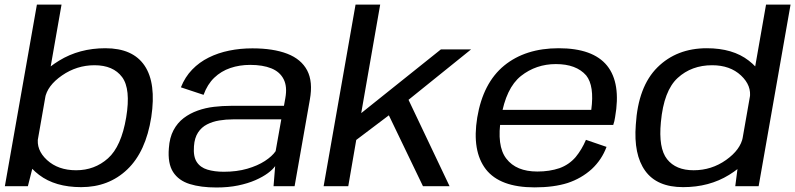

<svg xmlns="http://www.w3.org/2000/svg" viewBox="-20 -805 3438 830"><path d="M1 0H100.5L126 -101L246 -785H139.5ZM331 4Q450 4 530.2 -72.5Q610.5 -149 634 -299Q656 -445.5 605.2 -521Q554.5 -596.5 435.5 -596.5Q323 -596.5 235.8 -543Q148.5 -489.5 139.5 -438L174.5 -380Q184 -434.5 248 -478.8Q312 -523 388.5 -523Q469.5 -523 507.8 -471.8Q546 -420.5 525.5 -297.5Q504.5 -172 446.8 -120.5Q389 -69 309 -69Q231.5 -69 183.2 -113.2Q135 -157.5 145 -213L89.5 -154Q79.5 -102 149 -49Q218.5 4 331 4Z M915.5 5.5Q967 5.5 1009.2 -3.2Q1051.5 -12 1084 -26.2Q1116.5 -40.5 1138 -56.5Q1159.5 -72.5 1169.5 -87L1162.5 0H1253.5L1319.5 -374.5Q1333.5 -452 1307.8 -500.8Q1282 -549.5 1221.5 -572.8Q1161 -596 1071 -596Q1018.5 -596 970.8 -586.2Q923 -576.5 882.2 -556.2Q841.5 -536 810.8 -504.2Q780 -472.5 762 -427.5L860 -395Q876.5 -440.5 906.2 -469Q936 -497.5 975.8 -511Q1015.5 -524.5 1061.5 -524.5Q1116 -524.5 1153 -509.5Q1190 -494.5 1206.2 -462.5Q1222.5 -430.5 1213.5 -381L1207.5 -347.5H977.5Q942 -347.5 905.2 -343.2Q868.5 -339 834.8 -327Q801 -315 774 -294.5Q747 -274 730 -242Q713 -210 710 -164.5Q704.5 -98.5 728.2 -61.5Q752 -24.5 800 -9.5Q848 5.5 915.5 5.5ZM947.5 -62.5Q907 -62.5 876.5 -71.8Q846 -81 830.5 -104.8Q815 -128.5 818.5 -173Q821 -209 836 -232Q851 -255 875 -267.2Q899 -279.5 927.8 -284.2Q956.5 -289 986.5 -289H1196L1171.5 -151.5Q1156.5 -129.5 1125 -109Q1093.5 -88.5 1048.5 -75.5Q1003.5 -62.5 947.5 -62.5Z M1379 0H1485.5L1520 -200L1661 -306.5L1808.5 0H1923.5L1746 -373.5L2016.5 -591.5H1886L1541.5 -316L1623.5 -785H1517Z M2291 5 2303 -63.5Q2211.5 -63.5 2169 -119Q2126 -174 2146 -296.5Q2167 -424.5 2232 -476.5Q2297.5 -528 2383 -528Q2471 -528 2514 -479Q2550 -434 2536 -330H2140.5L2129 -265H2631Q2636.5 -280.5 2639 -298.5Q2665 -445.5 2604.5 -521Q2543.5 -596.5 2395 -596.5Q2251.5 -596.5 2159.5 -521.5Q2068 -446.5 2043 -296.5Q2019.5 -152 2080.5 -73Q2141.5 5 2291 5ZM2303 -63.5 2291 5Q2374 5 2434 -14Q2493 -33.5 2538 -74Q2581.5 -114.5 2602 -170L2513 -200.5Q2495.5 -159 2468.5 -126Q2440 -93 2398.5 -78Q2355.5 -63.5 2303 -63.5Z M3158.5 0H3259.5L3397.5 -785H3291.5L3171.5 -101ZM2933 4Q3046 4 3131.8 -49Q3217.5 -102 3227 -154L3191.5 -213Q3181.5 -158 3118.8 -113.5Q3056 -69 2978.5 -69Q2901.5 -69 2863.8 -116.8Q2826 -164.5 2837 -277.5Q2849.5 -413 2909.5 -468Q2969.5 -523 3058.5 -523Q3136 -523 3183.2 -478.8Q3230.5 -434.5 3221 -380L3276 -438Q3285.5 -489.5 3216.8 -543Q3148 -596.5 3035.5 -596.5Q2905.5 -596.5 2822 -513.8Q2738.5 -431 2728.5 -265.5Q2718.5 -137 2769.2 -66.5Q2820 4 2933 4Z"/></svg>

Font: Anybody SemiExpanded
Style: Italic
Weight: 400
Width: 6
Italic angle: -10°
Version: Version 1.113;gftools[0.9.25]